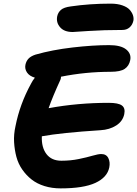

<svg xmlns="http://www.w3.org/2000/svg" viewBox="-20 -997 751 1051"><path d="M377.9 -821.8Q331.5 -821.8 309.1 -847.7Q286.6 -873.5 293 -907.2Q297.4 -928.7 313.5 -942.9Q329.6 -957 367.2 -961.9Q471.2 -977.1 585.9 -977.1Q623 -977.1 650.1 -967.5Q677.2 -958 690.2 -943.1Q703.1 -928.2 708 -912.8Q712.9 -897.5 710 -882.8Q704.6 -859.9 688.7 -846.4Q672.9 -833 649.9 -833Q548.3 -833 464.4 -827.4Q380.4 -821.8 377.9 -821.8ZM312 34.2Q264.2 34.2 223.4 21.5Q182.6 8.8 153.3 -14.2Q124 -37.1 102.1 -68.6Q80.1 -100.1 69.8 -138.2Q59.6 -176.3 57.1 -219Q54.7 -261.7 64.9 -307.1Q88.4 -426.8 149.9 -539.1Q157.7 -555.2 170.9 -571.8Q141.1 -580.6 127.9 -600.1Q114.7 -619.6 119.1 -642.1Q123.5 -663.1 136.5 -676.5Q149.4 -689.9 174.8 -698.2Q265.6 -724.1 377 -737.1Q488.3 -750 577.1 -750Q641.1 -750 670.4 -726.6Q699.7 -703.1 692.9 -668Q686.5 -636.2 662.8 -620.1Q639.2 -604 585.9 -604Q448.2 -604 314 -577.1Q314 -568.4 311 -561Q267.1 -465.3 246.1 -404.8Q405.8 -434.1 575.2 -434.1Q627.4 -434.1 647.2 -419.7Q667 -405.3 660.2 -372.1Q651.9 -333 616 -310.1Q580.1 -287.1 529.8 -284.2Q315.9 -270.5 209 -251Q206.5 -189.9 234.4 -153.6Q262.2 -117.2 315.9 -117.2Q366.7 -117.2 411.4 -126.5Q456.1 -135.7 486.8 -144.8Q517.6 -153.8 534.2 -153.8Q562 -153.8 573 -131.6Q584 -109.4 578.1 -80.1Q566.9 -25.9 502 4.2Q437 34.2 312 34.2Z"/></svg>

Font: Shantell Sans Irregular
Style: Bold Italic
Weight: 700
Italic angle: -11.31°
Designer: Stephen Nixon, Anya Danilova, Shantell Martin
Foundry: Arrow Type
Version: Version 1.006;[9816181b4]